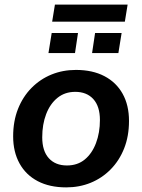

<svg xmlns="http://www.w3.org/2000/svg" viewBox="-20 -802 616 832"><path d="M267 10Q195 10 143.5 -17Q92 -44 64.5 -94Q37 -144 37 -211Q37 -277 58 -330Q79 -383 116.5 -421Q154 -459 203 -479Q252 -499 309 -499Q381 -499 432.5 -472Q484 -445 511.5 -395.5Q539 -346 539 -278Q539 -212 518 -159Q497 -106 459.5 -68Q422 -30 373 -10Q324 10 267 10ZM270 -85Q316 -85 347.5 -111Q379 -137 396 -182Q413 -227 413 -282Q413 -341 384.5 -372.5Q356 -404 306 -404Q261 -404 229 -378Q197 -352 180 -307.5Q163 -263 163 -207Q163 -148 191.5 -116.5Q220 -85 270 -85ZM206 -708 218 -782H533L521 -708ZM190 -572 204 -659H318L305 -572ZM379 -572 392 -659H507L493 -572Z"/></svg>

Font: Nunito Sans 12pt ExtraLight
Style: Italic
Weight: 200
Italic angle: -9°
Designer: Vernon Adams
Foundry: Vernon Adams
Version: Version 3.101;gftools[0.9.27]